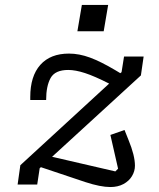

<svg xmlns="http://www.w3.org/2000/svg" viewBox="-20 -744 640 774"><path d="M324 -10 145 -70 140 -66 130 0H51L62 -78L420 -407Q361 -437 322.5 -449.5Q284 -462 255 -462Q202 -462 184 -429.5Q166 -397 166 -341H102V-353Q102 -437 142.5 -482.5Q183 -528 258 -528Q299 -528 342.5 -512Q386 -496 445 -461L465 -449L470 -453L480 -516H559L548 -440L190 -112L445 -53L456 -64L425 -200L482 -220L498 -180Q524 -117 524 -76Q524 -54 512 -34Q500 -14 477.5 -2Q455 10 425 10Q385 10 324 -10ZM416 -724 398 -618H292L310 -724Z"/></svg>

Font: iA Writer Mono V
Style: Regular
Weight: 400
Italic angle: -9.5°
Designer: Mike Abbink, Paul van der Laan, Pieter van Rosmalen
Foundry: Bold Monday
Version: Version 2.000